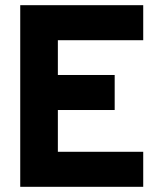

<svg xmlns="http://www.w3.org/2000/svg" viewBox="-20 -720 613 740"><path d="M58 -700H532V-565H203V-431H422V-296H203V-135H532V0H58Z"/></svg>

Font: Haskoy ExtraBold
Style: Regular
Weight: 800
Designer: Ertekin Erdin
Foundry: Ertekin Erdin
Version: Version 2.000; ttfautohint (v1.8.4.7-5d5b)